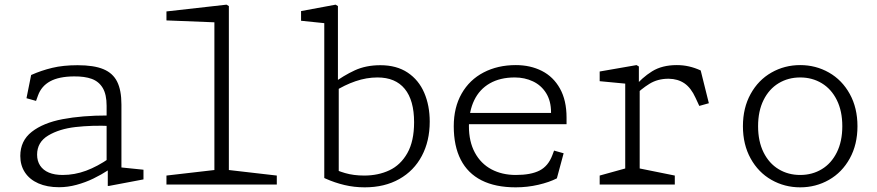

<svg xmlns="http://www.w3.org/2000/svg" viewBox="-20 -791 3760 823"><path d="M442 -68.5 437 -79.5V-337.5Q437 -386 420.5 -413.8Q404 -441.5 373.5 -452.8Q343 -464 297 -463.5Q232.5 -463 195 -442.5Q157.5 -422 143 -382L134.5 -358.5L93.5 -370L113.5 -469.5Q157 -489 204 -500.2Q251 -511.5 312.5 -511.5Q382.5 -511.5 423.2 -494.5Q464 -477.5 482.2 -440.8Q500.5 -404 500.5 -343V-50L478 -75.5L595 -63.5V-22L447 6H442ZM67 -122.5Q67 -187.5 116.2 -226Q165.5 -264.5 248.5 -280.2Q331.5 -296 441 -296L454.5 -251Q374.5 -254.5 304.2 -246.5Q234 -238.5 186.5 -210Q139 -181.5 139 -128Q139 -101 152 -81.2Q165 -61.5 189.5 -51.2Q214 -41 248.5 -41Q299.5 -41 348.8 -59.2Q398 -77.5 448.5 -112.5V-64.5L445.5 -62.5Q414 -42 380 -25.5Q346 -9 308.2 1.2Q270.5 11.5 233 11.5Q182 11.5 144.5 -5Q107 -21.5 87 -51.8Q67 -82 67 -122.5Z M693.5 -38.5 914.5 -64 899 -32V-721.5L921 -694.5L693.5 -703.5V-742L951 -771L961 -765V-32L945.5 -64L1166.5 -38.5V0H693.5Z M1376.5 -25Q1373.5 -26.5 1370 -28V-716.5L1392 -689.5L1270.5 -702V-743.5L1418.5 -771L1428.5 -765V-426.5L1432 -419.5V-34L1399 -73Q1422.5 -60 1459 -49.2Q1495.5 -38.5 1541 -38.5Q1601 -38.5 1649 -61Q1697 -83.5 1726 -134.5Q1755 -185.5 1755 -267Q1755 -361 1715 -410Q1675 -459 1598 -459Q1551 -459 1503.8 -442.8Q1456.5 -426.5 1413.5 -399Q1409 -396 1404.5 -393V-431.5Q1453 -467.5 1500.8 -489.5Q1548.5 -511.5 1610.5 -511.5Q1680 -511.5 1727.5 -479.8Q1775 -448 1798.5 -393.2Q1822 -338.5 1822 -269.5Q1822 -186.5 1788.2 -122.8Q1754.5 -59 1691.5 -23.5Q1628.5 12 1543.5 12Q1498 12 1456.2 2Q1414.5 -8 1376.5 -25Z M1925 -250Q1925 -330.5 1958.8 -389.8Q1992.5 -449 2053 -480.5Q2113.5 -512 2191 -512Q2253.5 -512 2302.8 -487Q2352 -462 2380.2 -411.5Q2408.5 -361 2408.5 -287V-258.5H1967.5V-307H2366L2342 -288V-309.5Q2342 -358 2321 -391.8Q2300 -425.5 2264.5 -442.2Q2229 -459 2186.5 -459Q2124 -459 2079.8 -433.8Q2035.5 -408.5 2012.8 -361.5Q1990 -314.5 1990 -250Q1990 -184 2015.5 -136.8Q2041 -89.5 2086.5 -65.2Q2132 -41 2191 -41Q2255.5 -41 2292.8 -60Q2330 -79 2347.5 -125.5L2355 -145.5L2396 -134L2367 -26.5Q2335 -10 2287.8 1Q2240.5 12 2190.5 12Q2103.5 12 2044.2 -18Q1985 -48 1955 -106.5Q1925 -165 1925 -250Z M2550.5 -38.5 2671.5 -72 2660 -45V-457.5L2682 -430.5L2550.5 -443V-484.5L2708.5 -512L2718.5 -506V-426.5L2722 -419.5V-40L2706.5 -72L2872.5 -38.5V0H2550.5ZM2846.5 -453.5H2845Q2799 -453.5 2763.5 -431.5Q2728 -409.5 2696 -377L2695.5 -376.5V-414.5Q2732 -458.5 2775 -485.2Q2818 -512 2881 -512Q2908.5 -512 2933.5 -506.2Q2958.5 -500.5 2983.5 -489L3018.5 -348.5L2977.5 -337L2961.5 -371.5Q2942 -414.5 2913.8 -433.8Q2885.5 -453 2846.5 -453.5Z M3164.5 -250Q3164.5 -328.5 3197.5 -388.2Q3230.5 -448 3286.8 -480Q3343 -512 3410 -512Q3477 -512 3533.2 -480Q3589.5 -448 3622.5 -388.2Q3655.5 -328.5 3655.5 -250Q3655.5 -171.5 3622.5 -111.8Q3589.5 -52 3533.2 -20Q3477 12 3410 12Q3343 12 3286.8 -20Q3230.5 -52 3197.5 -111.8Q3164.5 -171.5 3164.5 -250ZM3590.5 -250Q3590.5 -315 3567 -362.2Q3543.5 -409.5 3502.5 -434.2Q3461.5 -459 3410 -459Q3358.5 -459 3317.5 -434.2Q3276.5 -409.5 3253 -362.2Q3229.5 -315 3229.5 -250Q3229.5 -185 3253 -137.8Q3276.5 -90.5 3317.5 -65.8Q3358.5 -41 3410 -41Q3461.5 -41 3502.5 -65.8Q3543.5 -90.5 3567 -137.8Q3590.5 -185 3590.5 -250Z"/></svg>

Font: Monaspace Xenon Var
Style: Regular
Weight: 400
Designer: Riley Cran and the Lettermatic Team
Version: Version 1.000 (Monaspace Xenon Var)